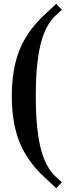

<svg xmlns="http://www.w3.org/2000/svg" viewBox="-20 -845 373 1000"><path d="M166.5 -336.4Q166.5 -179.2 190.9 -77.4Q215.3 24.4 271 76.2L302.2 104L272.9 135.3L212.4 79.1Q121.1 -5.4 81.3 -105.5Q41.5 -205.6 41.5 -344.7Q41.5 -483.9 81.3 -584Q121.1 -684.1 212.4 -768.6L272.9 -825.2L302.2 -793.9L271 -765.6Q215.3 -713.9 190.9 -612.1Q166.5 -510.3 166.5 -353Z"/></svg>

Font: Resagnicto
Style: Bold
Weight: 700
Version: Version 0.9991